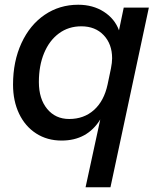

<svg xmlns="http://www.w3.org/2000/svg" viewBox="-20 -580 667 810"><path d="M403 -76Q348 13 240 13Q179 13 132.5 -17Q86 -47 60.5 -100.5Q35 -154 35 -223Q35 -321 70.5 -398Q106 -475 168.5 -517.5Q231 -560 310 -560Q372 -560 418 -530.5Q464 -501 482 -452L502 -548H608L446 210H341ZM272 -78Q334 -78 376.5 -116Q419 -154 434 -224L448 -291Q453 -316 453 -334Q453 -394 417.5 -431.5Q382 -469 323 -469Q269 -469 228.5 -439Q188 -409 166 -356Q144 -303 144 -234Q144 -163 179 -120.5Q214 -78 272 -78Z"/></svg>

Font: Application Medium
Style: Italic
Weight: 500
Italic angle: -12°
Designer: Wei Huang
Foundry: Wei Huang
Version: Version 0.012